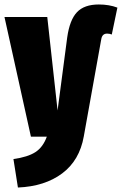

<svg xmlns="http://www.w3.org/2000/svg" viewBox="-35 -610 544 857"><path d="M25 100Q89 91 123 69Q157 47 174 0H103L-15 -534H176L222 -117L265 -443Q276 -521 308.5 -555.5Q341 -590 406 -590Q452 -590 489 -576L464 -456Q454 -460 443 -460Q421 -460 417 -435L339 -1Q320 106 242.5 164Q165 222 45 227Z"/></svg>

Font: Fira Sans Extra Condensed Black
Style: Regular
Weight: 900
Width: 1
Designer: Carrois Corporate & Edenspiekermann AG
Foundry: Carrois Corporate GbR & Edenspiekermann AG
Version: Version 4.203